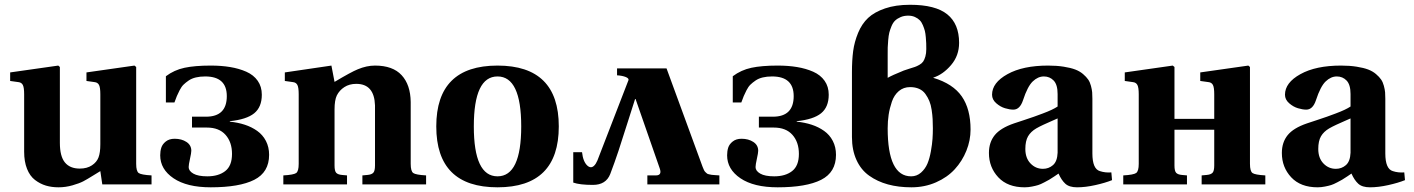

<svg xmlns="http://www.w3.org/2000/svg" viewBox="-20 -779 5973 811"><path d="M22.9 -437V-473.1L226.1 -502L232.9 -496.1V-381.8V-175.8Q232.9 -118.7 254.2 -92.8Q275.4 -66.9 316.9 -66.9Q347.7 -66.9 368.2 -80.6Q388.7 -94.2 396 -113.8Q403.8 -133.8 403.8 -169.9V-380.9Q403.8 -409.7 398.2 -420.2Q392.6 -430.7 379.9 -432.1L345.2 -437V-473.1L547.9 -502L555.2 -496.1V-381.8V-86.9Q555.2 -55.7 565.9 -48.1Q576.7 -40.5 620.1 -38.1V0H412.1L403.8 -56.2Q397 -52.2 372.3 -36.9Q347.7 -21.5 331.3 -12.9Q314.9 -4.4 285.9 3.9Q256.8 12.2 227.1 12.2Q198.2 12.2 173.8 4.9Q149.4 -2.4 127.9 -18.8Q106.4 -35.2 94.2 -65.7Q82 -96.2 82 -138.2V-380.9Q82 -409.7 76.4 -420.2Q70.8 -430.7 58.1 -432.1Z M656.7 -123Q656.7 -140.6 661.4 -155.3Q666 -169.9 680.4 -181.4Q694.8 -192.9 717.8 -192.9Q747.1 -192.9 767.6 -179.4Q788.1 -166 788.1 -142.1Q788.1 -133.3 782.5 -108.2Q776.9 -83 776.9 -73.2Q776.9 -57.1 796.6 -45.7Q816.4 -34.2 856 -34.2Q902.8 -34.2 931.4 -56.4Q960 -78.6 960 -128.9Q960 -178.7 932.6 -209.5Q905.3 -240.2 854 -240.2H791V-286.1H850.1Q938 -286.1 938 -373Q938 -456.1 846.7 -456.1Q824.7 -456.1 807.4 -451.9Q790 -447.8 777.1 -439Q764.2 -430.2 755.4 -421.6Q746.6 -413.1 738.8 -397.9Q731 -382.8 727.1 -373.3Q723.1 -363.8 716.8 -346.2H680.7V-457Q715.8 -483.4 759.3 -492.7Q802.7 -502 870.1 -502Q915 -502 952.1 -495.8Q989.3 -489.7 1020.3 -476.1Q1051.3 -462.4 1068.6 -437.7Q1085.9 -413.1 1085.9 -378.9Q1085.9 -326.7 1053.7 -300.5Q1021.5 -274.4 950.7 -267.1V-265.1Q984.9 -261.7 1013.9 -252.2Q1043 -242.7 1066.4 -226.1Q1089.8 -209.5 1103.3 -183.6Q1116.7 -157.7 1116.7 -125Q1116.7 -51.3 1054 -19.5Q991.2 12.2 870.1 12.2Q769.5 12.2 713.1 -25.9Q656.7 -64 656.7 -123Z M1176.8 0V-38.1Q1220.2 -40.5 1231 -48.1Q1241.7 -55.7 1241.7 -86.9V-380.9Q1241.7 -409.7 1236.1 -420.2Q1230.5 -430.7 1217.8 -432.1L1183.1 -437V-473.1L1379.9 -502L1393.1 -433.1Q1464.4 -475.6 1491.2 -486.3Q1528.8 -502 1564 -502Q1639.2 -502 1676.5 -461.4Q1713.9 -420.9 1714.8 -348.1V-86.9Q1714.8 -55.7 1725.6 -48.1Q1736.3 -40.5 1779.8 -38.1V0H1510.7V-38.1L1531.7 -40Q1549.3 -41.5 1556.6 -49.1Q1564 -56.6 1564 -80.1V-334Q1561 -424.8 1484.9 -424.8Q1455.6 -424.8 1434.6 -411.1Q1413.6 -397.5 1402.8 -376Q1393.1 -356 1393.1 -316.9V-80.1Q1393.1 -56.6 1400.1 -49.1Q1407.2 -41.5 1424.8 -40L1445.8 -38.1V0Z M2081.5 -456.1Q1981.4 -456.1 1981.4 -245.1Q1981.4 -34.2 2081.5 -34.2Q2181.6 -34.2 2181.6 -245.1Q2181.6 -456.1 2081.5 -456.1ZM1822.8 -245.1Q1822.8 -502 2081.5 -502Q2340.3 -502 2340.3 -245.1Q2340.3 12.2 2081.5 12.2Q1822.8 12.2 1822.8 -245.1Z M2503.4 -101.1 2634.8 -440.9Q2636.7 -448.2 2622.6 -453.9Q2608.4 -459.5 2586.4 -460.9V-490.2H2690.4H2795.4L2947.8 -74.2Q2951.2 -65.9 2953.6 -60.5Q2956.1 -55.2 2960.4 -51.3Q2964.8 -47.4 2966.8 -45.7Q2968.8 -43.9 2976.1 -42.5Q2983.4 -41 2986.3 -40.5Q2989.3 -40 3001 -39.3Q3012.7 -38.6 3018.6 -38.1V0H2714.4V-38.1H2750.5Q2777.3 -38.1 2766.6 -67.9L2664.6 -360.8H2662.6Q2650.4 -324.2 2629.9 -258.3Q2609.4 -192.4 2592.5 -141.8Q2575.7 -91.3 2557.6 -43.9Q2539.6 2 2484.4 2Q2428.7 2 2401.4 -7.8V-136.2H2438.5Q2442.9 -95.2 2461.9 -78.6Q2480.5 -63 2496.6 -87.9Q2500 -93.3 2503.4 -101.1Z M3051.3 -123Q3051.3 -140.6 3055.9 -155.3Q3060.5 -169.9 3075 -181.4Q3089.4 -192.9 3112.3 -192.9Q3141.6 -192.9 3162.1 -179.4Q3182.6 -166 3182.6 -142.1Q3182.6 -133.3 3177 -108.2Q3171.4 -83 3171.4 -73.2Q3171.4 -57.1 3191.2 -45.7Q3210.9 -34.2 3250.5 -34.2Q3297.4 -34.2 3325.9 -56.4Q3354.5 -78.6 3354.5 -128.9Q3354.5 -178.7 3327.1 -209.5Q3299.8 -240.2 3248.5 -240.2H3185.5V-286.1H3244.6Q3332.5 -286.1 3332.5 -373Q3332.5 -456.1 3241.2 -456.1Q3219.2 -456.1 3201.9 -451.9Q3184.6 -447.8 3171.6 -439Q3158.7 -430.2 3149.9 -421.6Q3141.1 -413.1 3133.3 -397.9Q3125.5 -382.8 3121.6 -373.3Q3117.7 -363.8 3111.3 -346.2H3075.2V-457Q3110.4 -483.4 3153.8 -492.7Q3197.3 -502 3264.6 -502Q3309.6 -502 3346.7 -495.8Q3383.8 -489.7 3414.8 -476.1Q3445.8 -462.4 3463.1 -437.7Q3480.5 -413.1 3480.5 -378.9Q3480.5 -326.7 3448.2 -300.5Q3416 -274.4 3345.2 -267.1V-265.1Q3379.4 -261.7 3408.4 -252.2Q3437.5 -242.7 3460.9 -226.1Q3484.4 -209.5 3497.8 -183.6Q3511.2 -157.7 3511.2 -125Q3511.2 -51.3 3448.5 -19.5Q3385.7 12.2 3264.6 12.2Q3164.1 12.2 3107.7 -25.9Q3051.3 -64 3051.3 -123Z M4031.2 -598.1Q4031.2 -543.9 3997.3 -504.2Q3963.4 -464.4 3922.4 -451.2V-450.2Q4005.4 -425.3 4042.5 -371.8Q4079.6 -318.4 4079.6 -231.9Q4079.6 -186 4062 -142.3Q4044.4 -98.6 4012.9 -64.2Q3981.4 -29.8 3933.6 -8.8Q3885.7 12.2 3829.6 12.2Q3775.4 12.2 3730.7 0Q3686 -12.2 3651.4 -36.9Q3616.7 -61.5 3597.7 -103.3Q3578.6 -145 3578.6 -200.2V-474.1Q3578.6 -524.4 3583.7 -563.2Q3588.9 -602.1 3604.7 -640.4Q3620.6 -678.7 3647 -703.4Q3673.3 -728 3718.3 -743.4Q3763.2 -758.8 3824.2 -758.8Q3931.2 -758.8 3981.2 -718.5Q4031.2 -678.2 4031.2 -598.1ZM3729.5 -548.8V-450.2Q3747.6 -460.9 3797.4 -481Q3806.6 -484.4 3821.5 -489Q3836.4 -493.7 3844.5 -496.3Q3852.5 -499 3863.3 -505.1Q3874 -511.2 3879.4 -519Q3884.8 -526.9 3888.7 -540.3Q3892.6 -553.7 3892.6 -571.8Q3892.6 -586.9 3892.3 -595.7Q3892.1 -604.5 3890.6 -621.3Q3889.2 -638.2 3886.5 -648.7Q3883.8 -659.2 3878.2 -672.6Q3872.6 -686 3864.7 -693.8Q3856.9 -701.7 3844.5 -707.3Q3832 -712.9 3816.4 -712.9Q3798.3 -712.9 3784.2 -706.8Q3770 -700.7 3761 -692.1Q3752 -683.6 3745.6 -668.2Q3739.3 -652.8 3736.3 -640.9Q3733.4 -628.9 3731.7 -609.1Q3730 -589.4 3729.7 -578.6Q3729.5 -567.9 3729.5 -548.8ZM3828.6 -34.2Q3852.5 -34.2 3870.4 -50Q3888.2 -65.9 3897.5 -87.9Q3906.7 -109.9 3912.1 -140.4Q3917.5 -170.9 3918.9 -192.6Q3920.4 -214.4 3920.4 -236.8Q3920.4 -258.8 3919.4 -275.9Q3918.5 -293 3915.3 -314.7Q3912.1 -336.4 3905.5 -352.3Q3898.9 -368.2 3888.7 -382.3Q3878.4 -396.5 3862.1 -403.8Q3845.7 -411.1 3824.2 -411.1Q3796.4 -411.1 3776.6 -394.3Q3756.8 -377.4 3747.3 -349.6Q3737.8 -321.8 3733.6 -294.2Q3729.5 -266.6 3729.5 -236.8Q3729.5 -34.2 3828.6 -34.2Z M4311 -149.9Q4311 -111.3 4332.8 -88.6Q4354.5 -65.9 4385.3 -65.9Q4409.7 -65.9 4427.7 -81.5Q4445.8 -97.2 4447.3 -133.8V-278.8Q4439.9 -275.4 4421.9 -267.6Q4403.8 -259.8 4387.5 -252.2Q4371.1 -244.6 4357.4 -236.8Q4334 -223.1 4322.5 -203.4Q4311 -183.6 4311 -149.9ZM4157.2 -132.8Q4157.2 -177.7 4181.6 -208Q4206.1 -238.3 4263.2 -257.8Q4272.5 -260.7 4302.5 -270.8Q4332.5 -280.8 4347.2 -285.9Q4361.8 -291 4384.5 -299.6Q4407.2 -308.1 4422.1 -315.2Q4437 -322.3 4447.3 -329.1V-381.8Q4447.3 -421.4 4430.7 -438.7Q4414.1 -456.1 4389.2 -456.1Q4364.3 -456.1 4342.3 -435.1Q4320.3 -414.1 4301.3 -356Q4288.1 -315.9 4260.3 -315.9Q4245.1 -315.9 4225.3 -321.8Q4205.6 -327.6 4188 -343Q4170.4 -358.4 4170.4 -378.9Q4170.4 -429.7 4235.6 -465.8Q4300.8 -502 4407.2 -502Q4443.8 -502 4473.1 -497.3Q4502.4 -492.7 4521.7 -485.4Q4541 -478 4554.9 -466.1Q4568.8 -454.1 4576.4 -443.1Q4584 -432.1 4588.1 -416.5Q4592.3 -400.9 4593.3 -389.2Q4594.2 -377.4 4594.2 -361.8V-130.9Q4594.2 -65.4 4626 -56.2Q4648.4 -48.8 4674.3 -50.8L4677.2 -18.1Q4647.9 -6.3 4606.4 2.9Q4564.9 12.2 4529.3 12.2Q4496.6 12.2 4480 -2.9Q4463.4 -18.1 4451.2 -45.9Q4450.2 -44.9 4433.6 -33.9Q4417 -22.9 4411.9 -20Q4406.7 -17.1 4391.1 -8.8Q4375.5 -0.5 4365.2 2.7Q4355 5.9 4339.1 9Q4323.2 12.2 4308.1 12.2Q4236.3 12.2 4196.8 -30Q4157.2 -72.3 4157.2 -132.8Z M4790 -86.9V-380.9Q4790 -409.2 4784.4 -419.9Q4778.8 -430.7 4765.6 -432.1L4731 -437V-473.1L4933.6 -502L4940.9 -496.1V-381.8V-276.9H5108.9V-380.9Q5108.9 -409.7 5103.3 -420.2Q5097.7 -430.7 5085 -432.1L5049.8 -437V-473.1L5252.9 -502L5259.8 -496.1V-381.8V-86.9Q5259.8 -55.7 5270.5 -48.1Q5281.2 -40.5 5324.7 -38.1V0H5055.7V-38.1L5076.7 -40Q5094.2 -41.5 5101.6 -49.1Q5108.9 -56.6 5108.9 -80.1V-231H4940.9V-80.1Q4940.9 -56.6 4948 -49.1Q4955.1 -41.5 4972.7 -40L4993.7 -38.1V0H4724.6V-38.1Q4768.1 -40.5 4779.1 -48.3Q4790 -56.2 4790 -86.9Z M5548.3 -149.9Q5548.3 -111.3 5570.1 -88.6Q5591.8 -65.9 5622.6 -65.9Q5647 -65.9 5665 -81.5Q5683.1 -97.2 5684.6 -133.8V-278.8Q5677.2 -275.4 5659.2 -267.6Q5641.1 -259.8 5624.8 -252.2Q5608.4 -244.6 5594.7 -236.8Q5571.3 -223.1 5559.8 -203.4Q5548.3 -183.6 5548.3 -149.9ZM5394.5 -132.8Q5394.5 -177.7 5418.9 -208Q5443.4 -238.3 5500.5 -257.8Q5509.8 -260.7 5539.8 -270.8Q5569.8 -280.8 5584.5 -285.9Q5599.1 -291 5621.8 -299.6Q5644.5 -308.1 5659.4 -315.2Q5674.3 -322.3 5684.6 -329.1V-381.8Q5684.6 -421.4 5668 -438.7Q5651.4 -456.1 5626.5 -456.1Q5601.6 -456.1 5579.6 -435.1Q5557.6 -414.1 5538.6 -356Q5525.4 -315.9 5497.6 -315.9Q5482.4 -315.9 5462.6 -321.8Q5442.9 -327.6 5425.3 -343Q5407.7 -358.4 5407.7 -378.9Q5407.7 -429.7 5472.9 -465.8Q5538.1 -502 5644.5 -502Q5681.2 -502 5710.4 -497.3Q5739.7 -492.7 5759 -485.4Q5778.3 -478 5792.2 -466.1Q5806.2 -454.1 5813.7 -443.1Q5821.3 -432.1 5825.4 -416.5Q5829.6 -400.9 5830.6 -389.2Q5831.5 -377.4 5831.5 -361.8V-130.9Q5831.5 -65.4 5863.3 -56.2Q5885.7 -48.8 5911.6 -50.8L5914.6 -18.1Q5885.3 -6.3 5843.8 2.9Q5802.2 12.2 5766.6 12.2Q5733.9 12.2 5717.3 -2.9Q5700.7 -18.1 5688.5 -45.9Q5687.5 -44.9 5670.9 -33.9Q5654.3 -22.9 5649.2 -20Q5644 -17.1 5628.4 -8.8Q5612.8 -0.5 5602.5 2.7Q5592.3 5.9 5576.4 9Q5560.5 12.2 5545.4 12.2Q5473.6 12.2 5434.1 -30Q5394.5 -72.3 5394.5 -132.8Z"/></svg>

Font: Linguistics Pro
Style: Bold
Weight: 700
Designer: Stefan Peev, Context Ltd
Foundry: Stefan Peev, Context Ltd
Version: Version 001.000